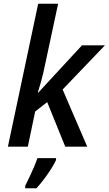

<svg xmlns="http://www.w3.org/2000/svg" viewBox="-20 -780 578 1021"><path d="M22 0 183 -760H289L222 -447Q209 -383 197.5 -343Q186 -303 181 -288H184L416 -539H538L313 -304L444 0H327L231 -237L167 -187L128 0ZM114 208Q123 190 135.5 164Q148 138 160 110Q172 82 179 61H278V71Q270 89 253.5 115.5Q237 142 216 170Q195 198 174 221H114Z"/></svg>

Font: Noto Sans Display Medium
Style: Italic
Weight: 500
Italic angle: -12°
Designer: Monotype Design Team
Foundry: Monotype Imaging Inc.
Version: Version 2.003